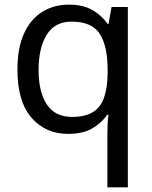

<svg xmlns="http://www.w3.org/2000/svg" viewBox="-20 -566 655 826"><path d="M442 11Q442 -7 443 -31Q444 -55 447 -72H441Q418 -38 377.5 -14Q337 10 273 10Q176 10 115.5 -59.5Q55 -129 55 -267Q55 -359 83 -421Q111 -483 161 -514.5Q211 -546 276 -546Q339 -546 379 -522Q419 -498 443 -463H447L460 -536H530V240H442ZM290 -63Q345 -63 378.5 -83Q412 -103 427 -144.5Q442 -186 443 -248V-266Q443 -368 409 -420.5Q375 -473 288 -473Q216 -473 181 -416.5Q146 -360 146 -265Q146 -170 181.5 -116.5Q217 -63 290 -63Z"/></svg>

Font: Noto Sans Telugu
Style: Regular
Weight: 400
Designer: Jelle Bosma - Monotype Design Team
Foundry: Monotype Imaging Inc.
Version: Version 2.003